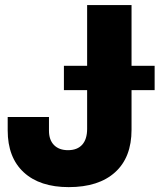

<svg xmlns="http://www.w3.org/2000/svg" viewBox="-20 -748 647 779"><path d="M258.8 11.2Q141.6 11.2 76.4 -48.8Q11.2 -108.9 11.2 -219.2V-273.4H178.7V-217.8Q178.7 -180.2 199.2 -159.4Q219.7 -138.7 255.9 -138.7Q293.5 -138.7 313.5 -160.9Q333.5 -183.1 333.5 -225.1V-727.5H513.7V-221.7Q513.7 -109.4 447 -49.1Q380.4 11.2 258.8 11.2ZM239.3 -382.3V-481H607.4V-382.3Z"/></svg>

Font: Inter Display Extra Bold
Style: Regular
Weight: 800
Designer: Rasmus Andersson
Foundry: rsms
Version: Version 4.000;git-4fc901f